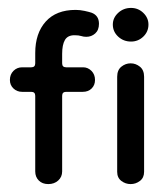

<svg xmlns="http://www.w3.org/2000/svg" viewBox="-20 -455 425 485"><path d="M102 10Q87 10 78 1Q69 -8 69 -22V-213Q69 -223 59 -223H36Q23 -223 14 -231.5Q5 -240 5 -253Q5 -267 14 -276Q23 -285 36 -285H59Q69 -285 69 -295V-321Q69 -371 95.5 -400.5Q122 -430 171 -430Q182 -430 193.5 -427.5Q205 -425 211 -423Q230 -416 230 -395Q230 -379 220.5 -370.5Q211 -362 198 -362Q191 -362 185 -364Q179 -366 168 -366Q151 -366 144 -354Q137 -342 137 -319V-295Q137 -285 147 -285H190Q202 -285 211 -276Q220 -267 220 -253Q220 -240 211.5 -231.5Q203 -223 189 -223H147Q137 -223 137 -213V-22Q137 -8 127 1Q117 10 102 10ZM310 10Q297 10 286.5 2Q276 -6 276 -21V-261Q276 -278 286.5 -286.5Q297 -295 310 -295Q323 -295 333.5 -286.5Q344 -278 344 -261V-21Q344 -6 333.5 2Q323 10 310 10ZM311 -350Q292 -350 278.5 -362.5Q265 -375 265 -393Q265 -410 278.5 -422.5Q292 -435 311 -435Q329 -435 342 -422.5Q355 -410 355 -393Q355 -375 342 -362.5Q329 -350 311 -350Z"/></svg>

Font: Dongle
Style: Regular
Weight: 400
Designer: Yanghee Ryu
Foundry: Yanghee Ryu
Version: Version 2.000